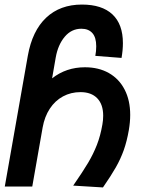

<svg xmlns="http://www.w3.org/2000/svg" viewBox="-20 -818 640 842"><path d="M429 -272Q432.5 -291.5 432.5 -310.5Q432.5 -360 406.5 -387Q380.5 -414 333 -414Q291 -414 256.2 -395.2Q221.5 -376.5 198.5 -341.5Q175.5 -306.5 167 -259L121.5 0H1L102 -573.5Q121.5 -683 182.5 -740.5Q243.5 -798 339.5 -798Q427 -798 473 -755Q519 -712 519 -628.5Q519 -598.5 513 -564L398 -573Q402 -593.5 402 -615Q402 -654 385 -673Q368 -692 337 -692Q293.5 -692 264 -657Q234.5 -622 224.5 -566.5L208.5 -474.5Q270.5 -523 352.5 -523Q412.5 -523 457.2 -497.8Q502 -472.5 526.5 -425.2Q551 -378 551 -314Q551 -283 545 -247.5Q536.5 -198.5 522.8 -159.8Q509 -121 487.8 -83.8Q466.5 -46.5 431.5 4L301 -4Q343.5 -65.5 366.5 -104.2Q389.5 -143 405 -182.8Q420.5 -222.5 429 -272Z"/></svg>

Font: JuliaMono
Style: Bold Italic
Weight: 700
Italic angle: -9°
Monospace: yes
Designer: cormullion
Foundry: corm
Version: Version 0.057; ttfautohint (v1.8.4)